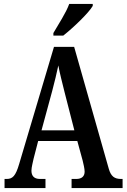

<svg xmlns="http://www.w3.org/2000/svg" viewBox="-20 -951 640 971"><path d="M250 -784V-771H300C352 -812 429 -886 449 -921V-931H330C314 -886 277 -831 250 -784ZM3 0H210V-46H182C151 -46 139 -63 139 -88C139 -106 147 -133 150 -149L173 -238H371L398 -139C402 -122 408 -98 408 -83C408 -59 393 -46 366 -46H342V0H600V-46H592C559 -46 541 -59 530 -98L355 -714H253L77 -122C59 -60 43 -46 14 -46H3ZM190 -292 244 -491C256 -536 267 -582 275 -620C282 -581 294 -536 307 -483L356 -292Z"/></svg>

Font: Noto Serif Hebrew ExtraCondensed SemiBold
Style: Regular
Weight: 600
Width: 2
Designer: Monotype Design Team
Foundry: Monotype Imaging Inc.
Version: Version 2.004